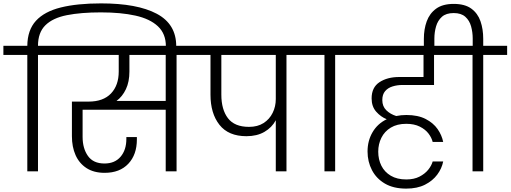

<svg xmlns="http://www.w3.org/2000/svg" viewBox="-49 -1010 3010 1132"><path d="M175 0H112V-686H-29V-740H112Q113 -833 163 -887.5Q213 -942 309.5 -966Q406 -990 547 -990Q760 -990 875 -929Q990 -868 990 -738V-722L929 -723V-737Q929 -811 882 -855Q835 -899 749.5 -918Q664 -937 546 -937Q428 -937 345 -920.5Q262 -904 218.5 -861Q175 -818 175 -740H316V-686H175Z M568 9Q504 9 461 -19Q418 -47 396.5 -95.5Q375 -144 375 -207V-411H473Q560 -411 605.5 -459Q651 -507 651 -588V-686H258V-740H1133V-686H992V0H928V-363H438V-203Q438 -135 469.5 -90.5Q501 -46 567 -46Q628 -46 662 -86Q696 -126 696 -191V-202H758Q758 -198 758 -194Q758 -190 758 -188Q758 -98 707.5 -44.5Q657 9 568 9ZM714 -588Q714 -528 693.5 -484.5Q673 -441 638 -415H928V-686H714Z M1404 -207Q1298 -207 1245 -274Q1192 -341 1192 -452V-686H1074V-740H1781V-686H1640V0H1577V-301Q1554 -258 1510 -232.5Q1466 -207 1404 -207ZM1256 -452Q1256 -364 1295 -313Q1334 -262 1419 -262Q1470 -262 1505 -284.5Q1540 -307 1558.5 -344.5Q1577 -382 1577 -426V-686H1256Z M1864 0V-686H1723V-740H2068V-686H1927V0Z M2347 -332Q2415 -332 2460.5 -308.5Q2506 -285 2531 -249Q2556 -213 2564 -173H2502Q2496 -198 2477.5 -222.5Q2459 -247 2426 -263.5Q2393 -280 2346 -280Q2292 -280 2255 -257.5Q2218 -235 2199.5 -197.5Q2181 -160 2181 -116Q2181 -70 2199.5 -33Q2218 4 2255 26Q2292 48 2346 48Q2392 48 2424 31.5Q2456 15 2475.5 -9Q2495 -33 2502 -58H2564Q2556 -17 2529 19.5Q2502 56 2456.5 79Q2411 102 2346 102Q2271 102 2220.5 72.5Q2170 43 2144 -7Q2118 -57 2118 -117Q2118 -180 2147.5 -230.5Q2177 -281 2231 -307Q2196 -321 2169 -351.5Q2142 -382 2142 -430Q2142 -495 2188.5 -525.5Q2235 -556 2305 -556H2448V-686H2010V-740H2654V-686H2510V-509H2324Q2293 -509 2265.5 -500.5Q2238 -492 2221.5 -472.5Q2205 -453 2205 -420Q2205 -383 2228.5 -360Q2252 -337 2287 -326Q2316 -332 2347 -332Z M2737 0V-686H2596V-740H2738V-783Q2738 -820 2728.5 -854.5Q2719 -889 2694.5 -911Q2670 -933 2626 -933Q2581 -933 2556.5 -911Q2532 -889 2522 -854.5Q2512 -820 2512 -783V-724H2450V-781Q2450 -838 2467 -884.5Q2484 -931 2522.5 -959Q2561 -987 2626 -987Q2692 -987 2730 -959Q2768 -931 2784 -884.5Q2800 -838 2800 -781V-740H2941V-686H2800V0Z"/></svg>

Font: Poppins Light
Style: Regular
Weight: 300
Designer: Ninad Kale (Devanagari), Jonny Pinhorn (Latin)
Version: Version 5.002